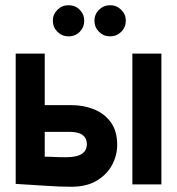

<svg xmlns="http://www.w3.org/2000/svg" viewBox="-20 -705 675 734"><path d="M242 -685Q217 -685 199.5 -667.5Q182 -650 182 -626Q182 -601 199.5 -583.5Q217 -566 242 -566Q268 -566 285 -583.5Q302 -601 302 -626Q302 -650 285 -667.5Q268 -685 242 -685ZM401 -685Q376 -685 358.5 -667.5Q341 -650 341 -626Q341 -601 358.5 -583.5Q376 -566 401 -566Q426 -566 443.5 -583.5Q461 -601 461 -626Q461 -650 443.5 -667.5Q426 -685 401 -685ZM486 0H597V-500H486ZM254 -303H151V-500H40V-2Q40 -2 55.5 -1Q71 0 96.5 1.5Q122 3 151 5Q180 7 206.5 8Q233 9 252 9Q312 9 351 -15Q390 -39 409 -75.5Q428 -112 428 -151Q428 -205 403 -238.5Q378 -272 338.5 -287.5Q299 -303 254 -303ZM233 -104Q226 -104 216.5 -104Q207 -104 196.5 -104.5Q186 -105 174.5 -105.5Q163 -106 151 -106V-201H245Q260 -201 272.5 -198.5Q285 -196 294 -190Q303 -184 307.5 -175Q312 -166 312 -154Q312 -135 301.5 -124Q291 -113 273.5 -108.5Q256 -104 233 -104Z"/></svg>

Font: Advent Pro
Style: Regular
Weight: 400
Designer: VivaRado, Andreas Kalpakidis
Foundry: VivaRado, Andreas Kalpakidis
Version: Version 3.000